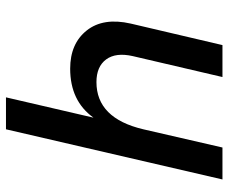

<svg xmlns="http://www.w3.org/2000/svg" viewBox="-81 -684 765 643"><g transform="rotate(-90 301.5 -362.5)"><path d="M393 -510Q477 -510 521 -454.5Q565 -399 544 -307L472 0H365L435 -300Q448 -357 424 -389.5Q400 -422 348 -422Q227 -422 190 -265L129 0H22L190 -725H297L229 -432Q285 -510 393 -510Z"/></g></svg>

Font: Elaine Sans Medium
Style: Italic
Weight: 500
Italic angle: -13°
Designer: Wei Huang
Foundry: Wei Huang
Version: Version 2.001;December 24, 2019;FontCreator 12.0.0.2547 64-b